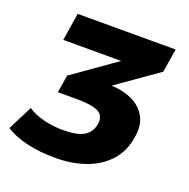

<svg xmlns="http://www.w3.org/2000/svg" viewBox="-154 -629 924 941"><g transform="rotate(20 308.0 -158.5)"><path d="M231 192Q151 192 83.5 176.5Q16 161 -29 131L36 3Q68 26 118 38.5Q168 51 218 51Q296 51 330.5 29Q365 7 372 -35Q379 -80 346 -97.5Q313 -115 234 -115H134L149 -207L437 -410L414 -365H71L94 -509H605L585 -386L332 -208L289 -236H347Q423 -236 475 -212.5Q527 -189 551 -144.5Q575 -100 564 -39Q553 38 507.5 89Q462 140 391 166Q320 192 231 192Z"/></g></svg>

Font: Nunito Sans 6pt Black
Style: Italic
Weight: 900
Italic angle: -9°
Version: Version 3.101;gftools[0.9.27]